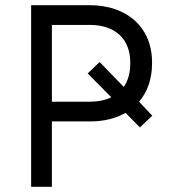

<svg xmlns="http://www.w3.org/2000/svg" viewBox="-20 -720 652 740"><path d="M100 0H180V-252H328C381 -252 427 -264 464 -285L519 -229L567 -274L516 -328C548 -365 566 -416 566 -475V-480C566 -615 469 -700 326 -700H100ZM180 -328V-624H326C424 -624 482 -570 482 -479V-474C482 -438 473 -408 457 -385L364 -481L318 -437L409 -345C386 -334 358 -328 326 -328Z"/></svg>

Font: Fixel Display Regular
Style: Regular
Weight: 400
Designer: AlfaBravo + MacPaw
Foundry: Kyrylo Tkachov, Marchela Mozhyna, Serhii Makarenko, Maria Weinstein, Zakhar Kryvoshyya
Version: Version 1.211